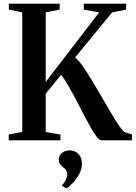

<svg xmlns="http://www.w3.org/2000/svg" viewBox="-20 -763 738 1044"><path d="M27.5 0V-32L101 -45.5V-695.5L28 -711V-743H304.5V-711L228.5 -695.5V-317.5L519 -695.5L435.5 -710.5V-743H666V-710.5L589.5 -695.5L389 -451.5Q410 -432 434.2 -396.8Q458.5 -361.5 484.5 -318.2Q510.5 -275 536.2 -230.5Q562 -186 585 -146.8Q608 -107.5 626.8 -80.2Q645.5 -53 657.5 -45L697.5 -31.5V0H530.5Q520.5 0 505.2 -20Q490 -40 471.5 -73Q453 -106 432.2 -146Q411.5 -186 390.5 -226Q369.5 -266 349.5 -300.2Q329.5 -334.5 312.5 -356L228.5 -254V-45.5L308.5 -31.5V0ZM425.5 127Q425.5 156 410.8 183.2Q396 210.5 376.5 231Q357 251.5 342 261.5H341L317.5 248L317 243.5Q330.5 231.5 338 214.5Q345.5 197.5 345.5 186Q345.5 173 340.2 163.8Q335 154.5 322.5 146Q313 139 306.2 129.5Q299.5 120 299.5 105.5Q299.5 88.5 308.5 77.2Q317.5 66 330.8 60.2Q344 54.5 356 54.5H359Q388 54.5 406.8 74.5Q425.5 94.5 425.5 127Z"/></svg>

Font: Merriweather 96pt SemiBold
Style: Regular
Weight: 600
Version: Version 2.100